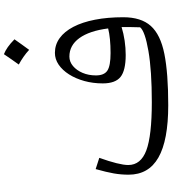

<svg xmlns="http://www.w3.org/2000/svg" viewBox="30 -893 869 969"><g transform="rotate(-90 464.5 -408.5)"><path d="M811.2 -135.7Q790.7 -111.1 691.9 -94Q593.1 -76.8 433.6 -76.8Q264.1 -76.8 190.1 -104.5Q116.2 -132.2 116.2 -195.7Q116.2 -218.2 125.4 -255.1Q134.6 -292.1 152.4 -341.9L95.6 -360.2Q80 -304.7 73.7 -268.3Q67.4 -232 67.4 -194.1Q67.4 -92.8 154.1 -43.4Q240.7 6.1 418 6.1Q579.3 6.1 676.8 -13.4Q774.3 -32.9 818.2 -82Q862 -131.1 862 -220.8Q862 -300.1 849.5 -363.8Q837.1 -427.5 813.5 -472.7Q789.9 -517.9 756.7 -541.9Q723.4 -565.9 682.3 -565.9Q650.6 -565.9 622.7 -547Q594.9 -528 573.6 -494.6Q552.4 -461.3 540.2 -417.5Q528.1 -373.8 528.1 -324.4Q528.1 -261 560.6 -234.8Q593.2 -208.6 671.7 -208.6Q707.3 -208.6 743.5 -213.9Q779.8 -219.3 812.3 -229.3Q812.4 -207.4 812.3 -182.2Q812.1 -157 811.2 -135.7ZM805.5 -297.2Q781.5 -291.2 750.2 -288.1Q719 -285 681.2 -285Q616.9 -285 592.7 -301.1Q568.4 -317.2 568.4 -359Q568.4 -395.9 581.2 -426.1Q594 -456.3 615.7 -474.6Q637.4 -492.8 663.6 -492.8Q720.2 -492.8 756.7 -442.4Q793.3 -391.9 805.5 -297.2ZM675.5 -823.2Q662.3 -803.7 649.6 -785.3Q636.8 -767 623.3 -748.2Q643.1 -737.6 662 -724.4Q680.9 -711.3 697.4 -695.9Q711.4 -714.8 724.6 -733.3Q737.7 -751.8 750.6 -770Q729.8 -790.6 711.2 -803.6Q692.7 -816.5 675.5 -823.2Z"/></g></svg>

Font: Pinar-VF
Style: Regular
Weight: 300
Designer: Amin Abedi
Version: Version 3.0